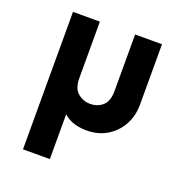

<svg xmlns="http://www.w3.org/2000/svg" viewBox="-123 -588 832 886"><g transform="rotate(20 292.5 -145.5)"><path d="M86 192V-483H218V192ZM331 10Q246 10 202.5 -44Q159 -98 159 -182L218 -205Q218 -155 244.5 -133Q271 -111 305 -111Q341 -111 366 -133Q391 -155 391 -205V-483H523V-187Q523 -130 498 -85.5Q473 -41 430 -15.5Q387 10 331 10Z"/></g></svg>

Font: Outfit SemiBold
Style: Regular
Weight: 600
Designer: Rodrigo Fuenzalida
Foundry: fragTYPE
Version: Version 1.100;gftools[0.9.27]